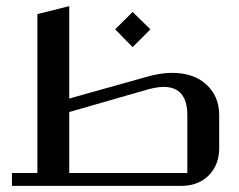

<svg xmlns="http://www.w3.org/2000/svg" viewBox="-20 -607 779 627"><path d="M571.8 0H19V-42H102.1V-561L206.1 -586.9V-285.2L459 -356Q503.9 -369.1 542 -369.1Q612.3 -369.1 654.1 -330.8Q695.8 -292.5 695.8 -231V-124Q695.8 -68.4 661.6 -34.2Q627.4 0 571.8 0ZM413.1 -567.9 471.2 -511.2 413.1 -453.1 356 -511.2ZM206.1 -42H591.8V-230Q591.8 -323.2 514.2 -323.2Q488.3 -323.2 449.2 -311L206.1 -241.2Z"/></svg>

Font: Wesal
Style: Regular
Weight: 400
Designer: Ahmed zaza
Foundry: Ahmed zaza
Version: Version 2.01